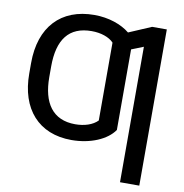

<svg xmlns="http://www.w3.org/2000/svg" viewBox="-98 -830 1083 1128"><g transform="rotate(10 443.5 -266.0)"><path d="M621.1 -94.5V-575.3L692.5 -603.7V204.5H807.5V-727.3H719.8L585.9 -670.1C536.6 -710.2 460.2 -737.2 374.6 -737.2C175.1 -737.2 56.5 -610.1 56.5 -395.2V-332C56.5 -121.1 171.5 9.9 367.9 9.9C481.5 9.9 578.5 -32.7 621.1 -94.5ZM176.1 -332V-395.2C176.1 -555.8 239.3 -641 375 -641C430 -641 480.1 -624.3 506.7 -595.5V-131C477.6 -101.2 429 -85.2 373.6 -85.2C239 -85.2 176.1 -177.6 176.1 -332Z"/></g></svg>

Font: Magic Ui Pro Medium
Style: Regular
Weight: 500
Designer: Stefan Endress, Andreas Faust
Version: Version 1.000;FEAKit 1.0